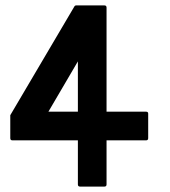

<svg xmlns="http://www.w3.org/2000/svg" viewBox="-20 -523 629 710"><path d="M26 -4Q18 -4 18 -12V-97L255 -499Q257 -503 262 -503H366Q374 -503 374 -495V-110H520Q528 -110 528 -103V-12Q528 -4 520 -4H374V159Q374 167 366 167H276Q268 167 268 159V-4ZM159 -110H268V-296Z"/></svg>

Font: RonaldsonGothic
Style: Regular
Weight: 400
Designer: Mr. Robertson for MacKellar, Smiths & Jordan Co. Philadelphia
Foundry: CAT-Fonts Peter Wiegel
Version: Version 1.000